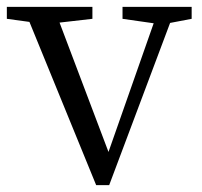

<svg xmlns="http://www.w3.org/2000/svg" viewBox="-23 -534 589 561"><path d="M537 -514H335V-479L426 -466L294 -90L151 -468L247 -479V-514H-3V-479L63 -470L258 7H296L474 -467L537 -479Z"/></svg>

Font: Source Han Serif
Style: Regular
Weight: 400
Designer: Ryoko NISHIZUKA 西塚涼子 (kana & ideographs); Frank Grießhammer (Latin, Greek & Cyrillic); Wenlong ZHANG 张文龙 (bopomofo); San
Foundry: Adobe Systems Incorporated
Version: Version 1.001;PS 1.001;hotconv 16.6.54;makeotf.lib2.5.65590